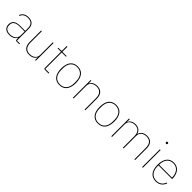

<svg xmlns="http://www.w3.org/2000/svg" viewBox="395 -2290 3870 3870"><g transform="rotate(45 2329.5 -355.0)"><path d="M499 0V-19H414V-352C414 -459 359 -518 249 -518C155 -518 106 -477 78 -412L96 -404C124 -470 173 -499 249 -499C343 -499 393 -453 393 -349V-275H251C106 -275 61 -214 61 -130C61 -39 120 12 224 12C317 12 365 -29 390 -77H393V-29C393 -9 402 0 422 0ZM224 -7C142 -7 84 -45 84 -115V-145C84 -212 133 -257 252 -257H393V-148C393 -54 314 -7 224 -7Z M949 0H970V-506H949V-144C949 -52 873 -7 790 -7C691 -7 635 -62 635 -185V-506H614V-181C614 -55 675 12 788 12C879 12 928 -31 946 -76H949Z M1334 0V-19H1221V-487H1342V-506H1221V-650H1200V-531C1200 -513 1195 -506 1177 -506H1105V-487H1200V-29C1200 -9 1209 0 1229 0Z M1650 12C1782 12 1860 -78 1860 -253C1860 -428 1782 -518 1650 -518C1518 -518 1440 -428 1440 -253C1440 -78 1518 12 1650 12ZM1650 -7C1530 -7 1463 -93 1463 -229V-277C1463 -413 1530 -499 1650 -499C1770 -499 1837 -413 1837 -277V-229C1837 -93 1770 -7 1650 -7Z M2046 0V-362C2046 -454 2122 -499 2205 -499C2304 -499 2360 -444 2360 -321V0H2381V-325C2381 -451 2320 -518 2207 -518C2116 -518 2067 -475 2049 -430H2046V-506H2025V0Z M2746 12C2878 12 2956 -78 2956 -253C2956 -428 2878 -518 2746 -518C2614 -518 2536 -428 2536 -253C2536 -78 2614 12 2746 12ZM2746 -7C2626 -7 2559 -93 2559 -229V-277C2559 -413 2626 -499 2746 -499C2866 -499 2933 -413 2933 -277V-229C2933 -93 2866 -7 2746 -7Z M3142 0V-362C3142 -454 3215 -499 3296 -499C3394 -499 3450 -444 3450 -322V0H3471V-360C3471 -453 3543 -499 3625 -499C3725 -499 3779 -444 3779 -322V0H3800V-325C3800 -451 3740 -518 3627 -518C3533 -518 3480 -471 3461 -406H3457C3437 -479 3380 -518 3298 -518C3209 -518 3163 -475 3145 -430H3142V-506H3121V0Z M4010 -673C4027 -673 4033 -683 4033 -694V-701C4033 -712 4027 -722 4010 -722C3993 -722 3987 -712 3987 -701V-694C3987 -683 3993 -673 4010 -673ZM4000 0H4021V-506H4000Z M4398 12C4495 12 4561 -41 4591 -124L4573 -131C4542 -49 4483 -7 4398 -7C4278 -7 4209 -93 4209 -229V-256H4599V-266C4599 -421 4516 -518 4394 -518C4264 -518 4186 -426 4186 -253C4186 -78 4266 12 4398 12ZM4394 -499C4503 -499 4576 -412 4576 -279V-275H4209V-277C4209 -413 4276 -499 4394 -499Z"/></g></svg>

Font: IBM Plex Thai Looped Thin
Style: Regular
Weight: 100
Designer: Mike Abbink, Paul van der Laan, Pieter van Rosmalen, Ben Mitchell, Mark Frömberg
Foundry: Bold Monday
Version: Version 1.0